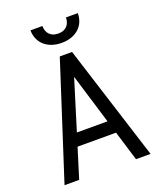

<svg xmlns="http://www.w3.org/2000/svg" viewBox="-163 -1012 927 1113"><g transform="rotate(-20 300.0 -455.5)"><path d="M424.3 -184.1H187L129.9 0H39.6L269 -710.9H344.7L570.3 0H480.5ZM211.4 -262.7H400.4L306.6 -571.3ZM453.1 -911.1Q453.1 -882.3 442.9 -858.2Q432.6 -834 413.6 -816.9Q394.5 -799.8 367.7 -790.3Q340.8 -780.8 307.6 -780.8Q273.9 -780.8 247.1 -790.3Q220.2 -799.8 201.2 -816.9Q182.1 -834 171.6 -858.2Q161.1 -882.3 161.1 -911.1H234.4Q234.4 -896.5 238.8 -883.1Q243.2 -869.6 252 -859.9Q260.7 -850.1 274.4 -844.2Q288.1 -838.4 307.6 -838.4Q326.7 -838.4 340.1 -844.2Q353.5 -850.1 362.3 -859.9Q371.1 -869.6 375.5 -883.1Q379.9 -896.5 379.9 -911.1Z"/></g></svg>

Font: Roboto Mono
Style: Regular
Weight: 400
Designer: Google
Version: Version 2.000985; 2015; ttfautohint (v1.3)